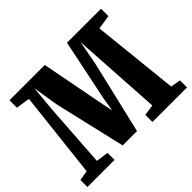

<svg xmlns="http://www.w3.org/2000/svg" viewBox="-158 -984 1225 1225"><g transform="rotate(-45 455.0 -371.5)"><path d="M73 -74.5 139 -661.5 45 -676V-743H363.5L443 -330.5L462.5 -233.5L478.5 -330.5L564 -743H871V-676L775 -661.5L836.5 -75.5L904 -63.5V0H592V-64L666 -75L639 -508.5L628 -684.5L598 -524L481.5 -28.5H352L239.5 -511L211.5 -685L195.5 -508.5L166 -75L250 -63.5V0H5.5V-63.5Z"/></g></svg>

Font: Merriweather 24pt SemiCondensed Black
Style: Regular
Weight: 900
Width: 4
Designer: Eben Sorkin
Foundry: Eben Sorkin
Version: Version 2.100